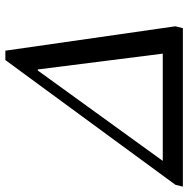

<svg xmlns="http://www.w3.org/2000/svg" viewBox="-56 -689 702 716"><g transform="rotate(-90 295.0 -331.0)"><path d="M548 0H-43L-36 -28L429 -662H464L555 -28ZM390 -541 53 -75H453L394 -541Z"/></g></svg>

Font: STIX Two Text
Style: Italic
Weight: 400
Italic angle: -12°
Designer: Ross Mills, John Hudson & Paul Hanslow, Tiro Typeworks Ltd; with prior portions MicroPress Inc. and Coen Hoffman, Elsevi
Foundry: Tiro Typeworks Ltd
Version: Version 2.13 b171